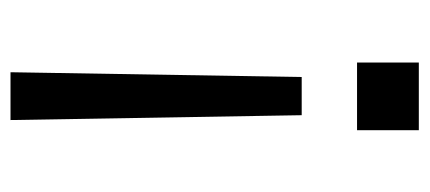

<svg xmlns="http://www.w3.org/2000/svg" viewBox="-236 -536 782 349"><g transform="rotate(-90 154.5 -361.0)"><path d="M92.8 9.8V-102.5H215.8V9.8ZM189.5 -203.1H120.1L111.3 -732.4H198.2Z"/></g></svg>

Font: Batunionen A1
Style: Regular
Weight: 400
Designer: HanYang I&C Co.,Ltd.
Foundry: HanYang I&C Co.,Ltd.
Version: Version 2.50; ttfautohint (v1.6)